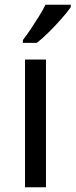

<svg xmlns="http://www.w3.org/2000/svg" viewBox="-20 -786 317 806"><path d="M173 0H85V-536H173ZM277 -756Q265 -738 240 -709.5Q215 -681 186.5 -652.5Q158 -624 134 -606H76V-618Q91 -637 108.5 -663Q126 -689 143 -716.5Q160 -744 171 -766H277Z"/></svg>

Font: Noto Sans Elymaic
Style: Regular
Weight: 400
Designer: Morgane Pierson
Foundry: Google LLC
Version: Version 1.002; ttfautohint (v1.8.4.7-5d5b)